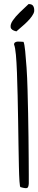

<svg xmlns="http://www.w3.org/2000/svg" viewBox="-20 -954 193 967"><path d="M50.8 -729.5Q50.8 -737.3 56.2 -740.7Q61.5 -744.1 68.8 -744.6Q76.2 -745.1 84.5 -744.1Q92.8 -743.2 98.6 -743.2Q103.5 -731.4 106.9 -696.8Q110.4 -662.1 113.8 -612.8Q117.2 -563.5 118.7 -503.9Q120.1 -444.3 121.6 -383.3Q123 -322.3 123.5 -263.7Q124 -205.1 124.5 -156.7Q125 -108.4 125 -74.2V-30.3Q124 -10.7 116.7 -7.3Q109.4 -3.9 83 -11.7Q80.1 -12.7 78.1 -41Q76.2 -69.3 75.2 -115.7Q74.2 -162.1 73.2 -222.2Q72.3 -282.2 71.3 -345.7Q70.3 -409.2 68.8 -472.7Q67.4 -536.1 65.4 -588.4Q63.5 -640.6 60.1 -678.2Q56.6 -715.8 50.8 -729.5ZM62.5 -795.9Q36.1 -801.8 33.7 -816.4Q31.2 -831.1 43.9 -850.1Q56.6 -869.1 79.1 -891.1Q101.6 -913.1 124 -933.6Q140.6 -933.6 146.5 -924.8Q152.3 -916 152.3 -904.3V-897.5Q150.4 -885.7 140.6 -872.1Q130.9 -858.4 117.2 -844.7Q103.5 -831.1 88.4 -818.4Q73.2 -805.7 62.5 -795.9Z"/></svg>

Font: Shadows Into Light
Style: Regular
Weight: 400
Designer: Kimberly Geswein
Foundry: Kimberly Geswein
Version: Version 001.000